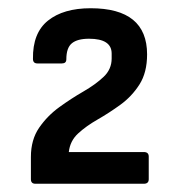

<svg xmlns="http://www.w3.org/2000/svg" viewBox="-20 -795 438 466"><path d="M66 -349Q55 -349 55 -360V-414Q55 -456 75 -485Q95 -514 124 -535Q153 -556 182.5 -573Q212 -590 231.5 -608.5Q251 -627 251 -653V-665Q251 -701 196 -701Q168 -701 154.5 -690Q141 -679 141 -651Q141 -641 130 -641H71Q60 -641 60 -652Q59 -715 96.5 -745Q134 -775 200 -775Q337 -775 337 -663Q337 -619 318.5 -590Q300 -561 272.5 -541Q245 -521 217 -505Q189 -489 169.5 -471Q150 -453 147 -426H329Q341 -426 341 -415V-360Q341 -349 329 -349Z"/></svg>

Font: Sofia Sans Extra Cond
Style: Bold
Weight: 700
Width: 1
Designer: Botio Nikoltchev, Ani Petrova
Foundry: lettersoup
Version: Version 4.100; ttfautohint (v1.8.3)